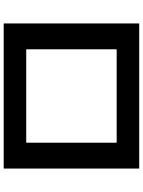

<svg xmlns="http://www.w3.org/2000/svg" viewBox="113 -880 774 1040"><g transform="rotate(-90 500.0 -360.0)"><path d="M247 7H107V-727H893V7ZM247 -115H753V-605H247Z"/></g></svg>

Font: M PLUS 1p
Style: Bold
Weight: 700
Version: Version 1.062